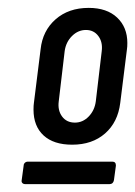

<svg xmlns="http://www.w3.org/2000/svg" viewBox="-20 -728 343 487"><path d="M65 -450Q65 -461 66 -467L83 -603Q88 -650 121 -679Q154 -708 205 -708Q251 -708 277 -683.5Q303 -659 303 -619Q303 -609 302 -603L285 -467Q279 -418 246.5 -389.5Q214 -361 163 -361Q116 -361 90.5 -384.5Q65 -408 65 -450ZM223 -471 238 -598Q241 -621 229.5 -636.5Q218 -652 198 -652Q178 -652 162.5 -636.5Q147 -621 144 -598L129 -471Q126 -448 137.5 -432.5Q149 -417 170 -417Q190 -417 205 -432.5Q220 -448 223 -471ZM35 -271 40 -308Q40 -312 43 -315Q46 -318 51 -318H265Q274 -318 274 -308L269 -271Q267 -261 258 -261H44Q39 -261 36.5 -264Q34 -267 35 -271Z"/></svg>

Font: Barlow Condensed Medium
Style: Italic
Weight: 500
Width: 3
Italic angle: -7°
Designer: Jeremy Tribby
Foundry: Tribby Type
Version: Version 1.408